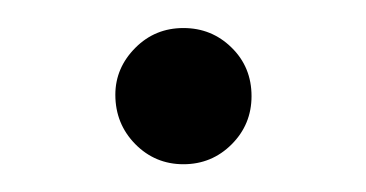

<svg xmlns="http://www.w3.org/2000/svg" viewBox="-20 -283 265 139"><path d="M78.1 -248.5Q92.3 -262.7 112.8 -262.7Q133.3 -262.7 147.7 -248.5Q162.1 -234.4 162.1 -213.4Q162.1 -192.9 147.7 -178.5Q133.3 -164.1 112.8 -164.1Q92.3 -164.1 77.9 -178.7Q63.5 -193.4 63.5 -214.4Q63.5 -233.9 78.1 -248.5Z"/></svg>

Font: NMS Futura Pro Book
Style: Regular
Weight: 400
Designer: Blend3rman
Version: Version 0.1